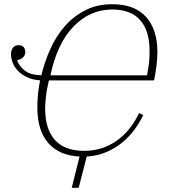

<svg xmlns="http://www.w3.org/2000/svg" viewBox="-20 -730 802 910"><path d="M512 -710Q618 -710 672 -650Q726 -590 726 -484Q726 -453 721.5 -417Q717 -381 710 -349H212L208 -332Q200 -297 197 -266.5Q194 -236 194 -215Q194 -118 240.5 -66.5Q287 -15 379 -15Q464 -15 531.5 -62Q599 -109 639 -194L659 -185Q641 -147 615 -112.5Q589 -78 555.5 -51.5Q522 -25 481 -8Q440 9 391 12L353 160H320L357 12Q260 7 208.5 -52.5Q157 -112 157 -220Q157 -250 160 -282.5Q163 -315 170 -349Q133 -352 106.5 -365Q80 -378 63.5 -396Q47 -414 39.5 -434.5Q32 -455 32 -473Q32 -493 42 -504.5Q52 -516 68 -516Q84 -516 92 -507Q100 -498 100 -484Q100 -469 89.5 -458.5Q79 -448 62 -445V-441Q73 -415 98 -395Q123 -375 176 -373Q191 -436 218 -496.5Q245 -557 286 -604.5Q327 -652 383.5 -681Q440 -710 512 -710ZM512 -685Q407 -685 329 -605Q251 -525 219 -373H677L683 -409Q687 -432 688 -452Q689 -472 689 -488Q689 -584 644.5 -634.5Q600 -685 512 -685Z"/></svg>

Font: IBM Plex Serif ExtLt
Style: Italic
Weight: 200
Italic angle: -14°
Designer: Mike Abbink, Paul van der Laan, Pieter van Rosmalen
Foundry: Bold Monday
Version: Version 3.001